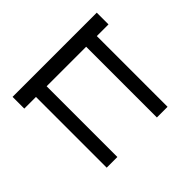

<svg xmlns="http://www.w3.org/2000/svg" viewBox="-123 -692 861 861"><g transform="rotate(-45 307.0 -261.5)"><path d="M114 0V-484.8L128.3 -448.6H40V-523H574V-448.6H491.7L500 -459.6V0H432.3V-474.2L440.9 -448.6H170.1L181.7 -459.6V0Z"/></g></svg>

Font: Lexend Medium
Style: Regular
Weight: 500
Designer: Bonnie Shaver-Troup, Thomas Jockin
Foundry: Lexend
Version: Version 1.005